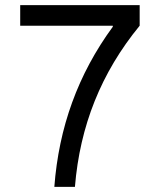

<svg xmlns="http://www.w3.org/2000/svg" viewBox="-20 -727 606 747"><path d="M58.6 -627H418.9V-623C283.2 -437.5 209 -231.9 191.4 0H271.5C291 -237.3 373 -443.4 523.4 -627V-707H58.6Z"/></svg>

Font: Wanted Sans
Style: Regular
Weight: 400
Designer: Original Design by Kil Hyung-jin and Kang Hanbin, Wanted Lab, Inc; Hangeul from Source Han Sans by Jang Soo-young and Ka
Foundry: Wanted Lab, Inc.
Version: Version 1.001;Glyphs 3.2 (3227)